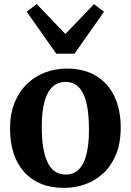

<svg xmlns="http://www.w3.org/2000/svg" viewBox="-20 -904 637 935"><path d="M28.9 -276.6Q28.9 -349.9 51.4 -404.8Q73.9 -459.8 112.7 -496.5Q151.5 -533.2 201 -551.6Q250.4 -570 304.6 -570Q389.3 -570 448 -534.5Q506.7 -499 537.2 -434.6Q567.8 -370.1 567.8 -282.4Q567.8 -207.8 545.3 -152.6Q522.8 -97.4 484 -61Q445.1 -24.7 395.5 -6.8Q345.9 11 291.7 11Q228.4 11 179.4 -9.1Q130.5 -29.3 97.1 -67Q63.6 -104.7 46.2 -157.9Q28.9 -211 28.9 -276.6ZM300.4 -53.9Q337.3 -53.9 362.2 -77.3Q387.2 -100.7 400.2 -149.1Q413.2 -197.5 413.2 -272Q413.2 -326.6 407.1 -369.9Q400.9 -413.1 387.5 -443.3Q374 -473.5 352.2 -489.3Q330.3 -505.1 298.8 -505.1Q262.1 -505.1 236.3 -481.7Q210.5 -458.3 197 -410.2Q183.4 -362 183.4 -287Q183.4 -231.9 190 -188.6Q196.6 -145.4 210.7 -115.4Q224.7 -85.4 246.8 -69.6Q269 -53.9 300.4 -53.9ZM254 -642.8 110 -847 158.5 -884.5 298.5 -738.4 437.5 -883.7 486.6 -847 343 -642.8Z"/></svg>

Font: Merriweather Light
Style: Regular
Weight: 300
Version: Version 2.100